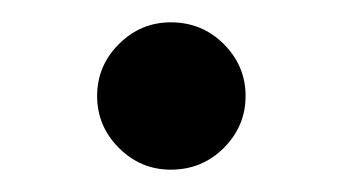

<svg xmlns="http://www.w3.org/2000/svg" viewBox="-20 -400 306 172"><path d="M133 -248Q106 -248 86.5 -267.5Q67 -287 67 -314Q67 -341 86.5 -360.5Q106 -380 133 -380Q161 -380 180.5 -360.5Q200 -341 200 -314Q200 -287 180.5 -267.5Q161 -248 133 -248Z"/></svg>

Font: MuseoModerno
Style: Regular
Weight: 400
Designer: Pablo Cosgaya, Héctor Gatti, Marcela Romero, and the Authors of The MuseoModerno Project.
Foundry: Omnibus-Type Team
Version: Version 1.001